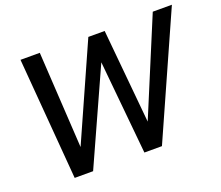

<svg xmlns="http://www.w3.org/2000/svg" viewBox="-116 -869 1195 1038"><g transform="rotate(-20 481.0 -350.0)"><path d="M91 -700H202L235 -146L478 -691H572L623 -151L852 -700H962L650 0H549L497 -538L254 0H148Z"/></g></svg>

Font: Cabin Medium
Style: Italic
Weight: 500
Italic angle: -7°
Designer: Pablo Impallari
Foundry: Pablo Impallari. http://www.impallari.com Igino Marini. http://www.ikern.com
Version: Version 2.200